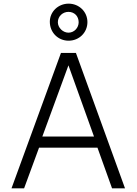

<svg xmlns="http://www.w3.org/2000/svg" viewBox="-20 -1032 748 1052"><path d="M459 -911C459 -968 413 -1012 356 -1012C299 -1012 253 -968 253 -913C253 -854 298 -809 356 -809C413 -809 459 -853 459 -911ZM411 -910C411 -880 387 -853 355 -853C325 -853 297 -880 297 -910C297 -944 325 -967 355 -967C387 -967 411 -944 411 -910ZM43 0H112L194 -223H514L594 0H665L396 -742H314ZM212 -284 355 -674 495 -284Z"/></svg>

Font: 18Franklin Light
Style: Regular
Weight: 300
Designer: Pablo Impallari, Rodrigo Fuenzalida (Modified by Dan O. Williams)
Version: Version 0.025;PS 000.025;hotconv 1.0.88;makeotf.lib2.5.64775